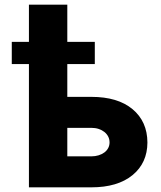

<svg xmlns="http://www.w3.org/2000/svg" viewBox="-20 -803 688 823"><path d="M104 -623.6V-783H268.5V-623.6H386.4V-528.4H268.5V-387.8H371.4Q484.7 -387.8 547.9 -335.2Q611.5 -282.3 611.9 -192.1Q611.5 -104.4 547.9 -52.2Q484 0 371.4 0H104V-528.4H30.5V-623.6ZM268.5 -255V-132.8H371.4Q388.5 -132.8 402.7 -137.3Q416.9 -141.7 427.4 -149.5Q437.9 -157.3 443.7 -168.3Q449.6 -179.3 449.6 -192.5Q449.6 -206.3 443.7 -217.7Q437.9 -229 427.4 -237.4Q416.9 -245.7 402.7 -250.4Q388.5 -255 371.4 -255Z"/></svg>

Font: Inter P Extra Bold
Style: Regular
Weight: 800
Designer: Rasmus Andersson
Foundry: rsms
Version: Version 3.018;git-588b23468